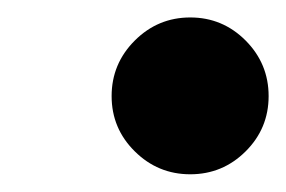

<svg xmlns="http://www.w3.org/2000/svg" viewBox="-20 -540 328 220"><path d="M107.9 -429.9Q107.9 -467 134.4 -493.5Q160.9 -520 198 -520Q235.1 -520 261.5 -493.5Q287.8 -467 287.8 -429.9Q287.8 -392.8 261.5 -366.6Q235.1 -340.3 198 -340.3Q160.9 -340.3 134.4 -366.6Q107.9 -392.8 107.9 -429.9Z"/></svg>

Font: Bodoni* 36
Style: Bold Italic
Weight: 700
Italic angle: -13°
Version: Version 2.000; ttfautohint (v1.8.1)